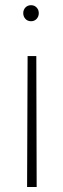

<svg xmlns="http://www.w3.org/2000/svg" viewBox="-20 -559 249 754"><path d="M102.1 -475.6Q88.4 -475.6 79.8 -484.9Q71.3 -494.1 71.3 -507.3Q71.3 -520.5 79.8 -529.5Q88.4 -538.6 102.1 -538.6Q115.2 -538.6 123.8 -529.5Q132.3 -520.5 132.3 -507.3Q132.3 -494.1 123.8 -484.9Q115.2 -475.6 102.1 -475.6ZM88.4 -338.9H122.6L124 175.3H86.4Z"/></svg>

Font: Robert Sans ExtraLight
Style: Regular
Weight: 250
Designer: Christian Robertson (extended by Adam Twardoch)
Foundry: Google
Version: Version 12.135;April 2, 2019;FontCreator 11.5.0.2425 64-bit;